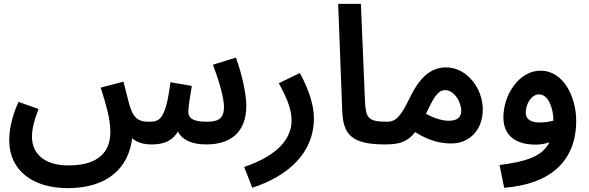

<svg xmlns="http://www.w3.org/2000/svg" viewBox="-20 -745 3060 997"><path d="M332 232C543 232 649 122 666 -27C690 -6 724 5 767 5C823 5 871 -8 904 -62C926 -18 977 5 1051 5C1176 5 1259 -57 1259 -196C1259 -261 1234 -368 1205 -446L1086 -409C1117 -325 1143 -240 1143 -190C1143 -123 1107 -113 1050 -113C974 -113 958 -137 958 -164C958 -194 969 -256 976 -299L865 -318C841 -125 808 -113 757 -113C709 -112 677 -123 656 -188C649 -209 641 -244 621 -321L503 -290C531 -202 553 -127 553 -60C553 32 504 114 335 114C211 114 146 53 146 -35C146 -76 157 -119 180 -179L76 -216C37 -129 28 -64 28 -17C28 145 156 232 332 232Z M1290 230C1474 170 1610 51 1610 -131C1610 -197 1585 -278 1537 -366L1428 -313C1473 -230 1494 -175 1494 -119C1494 -31 1430 60 1248 122Z M1979 5C2023 5 2049 -22 2049 -56C2049 -88 2031 -113 1989 -113C1890 -113 1879 -132 1875 -226L1854 -725H1736L1757 -173C1761 -49 1802 5 1979 5Z M1980 5C2051 5 2095 -7 2136 -59C2214 -9 2278 0 2324 0C2414 0 2487 -66 2487 -178C2487 -285 2405 -395 2297 -395C2232 -395 2168 -362 2109 -239C2062 -144 2039 -113 1990 -113ZM2292 -277C2337 -277 2375 -217 2375 -170C2375 -136 2355 -118 2309 -118C2281 -118 2240 -128 2192 -154C2231 -237 2253 -277 2292 -277Z M2598 230C2835 212 2972 94 2972 -118C2972 -238 2909 -378 2786 -378C2677 -378 2594 -255 2594 -136C2594 -37 2663 6 2761 6C2788 6 2812 1 2833 -6C2794 71 2704 95 2574 112ZM2710 -161C2710 -204 2739 -255 2779 -255C2827 -255 2853 -185 2854 -119C2832 -112 2806 -109 2783 -109C2732 -109 2710 -128 2710 -161Z"/></svg>

Font: Noto Sans Arabic SemBd
Style: Regular
Weight: 600
Designer: Monotype Design Team, Nadine Chahine, Nizar Qandah and Khaled Hosny
Foundry: Monotype Imaging Inc.
Version: Version 2.012